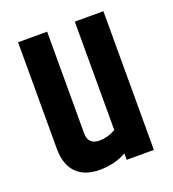

<svg xmlns="http://www.w3.org/2000/svg" viewBox="-111 -669 684 757"><g transform="rotate(-20 230.5 -290.5)"><path d="M287 -582H407V0H293V-27Q244 1 180.5 1Q117 1 83 -34Q49 -69 49 -135V-582H171V-156Q171 -108 219 -108Q254 -108 287 -127Z"/></g></svg>

Font: Khand SemiBold
Style: Regular
Weight: 600
Designer: Devanagari: Sanchit Sawaria, Jyotish Sonowal; Latin: Satya Rajpurohit
Foundry: Indian Type Foundry
Version: Version 1.101;PS 1.0;hotconv 1.0.78;makeotf.lib2.5.61930; tt